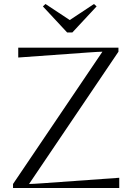

<svg xmlns="http://www.w3.org/2000/svg" viewBox="-20 -938 671 958"><path d="M575 0H45V-20L491 -680Q475 -680 418 -676L71 -651V-700H571V-680L125 -20Q142 -20 198 -24L575 -51ZM315 -776 194 -906 207 -918 328 -838 449 -918 462 -906 341 -776Z"/></svg>

Font: Aboreto
Style: Regular
Weight: 400
Designer: Dominik Jáger
Foundry: Dominik Jáger
Version: Version 1.001; ttfautohint (v1.8.4.7-5d5b)